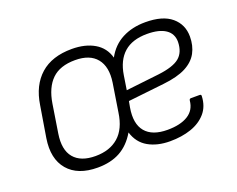

<svg xmlns="http://www.w3.org/2000/svg" viewBox="-88 -647 999 810"><g transform="rotate(-20 412.0 -242.0)"><path d="M227 12Q138 12 94.5 -39Q51 -90 65 -179L88 -319Q101 -404 153 -450Q205 -496 294 -496Q354 -496 395 -472Q436 -448 449 -401Q475 -449 520 -472.5Q565 -496 624 -496Q702 -496 741.5 -462.5Q781 -429 781 -375Q781 -334 764 -302.5Q747 -271 709.5 -251.5Q672 -232 608 -225L446 -207L441 -180Q429 -110 459.5 -73.5Q490 -37 558 -37Q616 -37 650 -58Q684 -79 688 -121Q689 -129 696 -129H735Q743 -129 742 -121Q740 -76 714.5 -46.5Q689 -17 647 -2.5Q605 12 552 12Q495 12 454.5 -11Q414 -34 399 -83Q370 -34 328 -11Q286 12 227 12ZM235 -37Q299 -37 338.5 -71.5Q378 -106 388 -177L408 -304Q418 -372 387.5 -409.5Q357 -447 291 -447Q223 -447 186.5 -411.5Q150 -376 139 -307L119 -180Q108 -110 138.5 -73.5Q169 -37 235 -37ZM453 -253 602 -270Q669 -278 697 -301Q725 -324 726 -371Q726 -408 697 -427.5Q668 -447 614 -447Q548 -447 510.5 -414Q473 -381 463 -317Z"/></g></svg>

Font: Sofia Sans Light
Style: Italic
Weight: 300
Italic angle: -9°
Version: Version 4.100-B